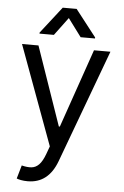

<svg xmlns="http://www.w3.org/2000/svg" viewBox="-63 -808 683 1057"><g transform="rotate(5 278.5 -279.5)"><path d="M130.7 204.5Q109.4 204.5 92.7 201.2Q76 197.8 69.6 194.6L90.9 120.7Q121.4 128.6 144.9 126.4Q168.3 124.3 186.6 105.6Q204.9 87 220.2 45.5L235.8 2.8L34.1 -545.5H125L275.6 -110.8H281.2L431.8 -545.5H522.7L291.2 79.5Q244.7 204.5 130.7 204.5ZM352.3 -610.8 278.4 -710.2 204.5 -610.8H125V-616.5L240.1 -764.2H316.8L431.8 -616.5V-610.8Z"/></g></svg>

Font: Inter Alia
Style: Regular
Weight: 400
Designer: Rasmus Andersson (Latin, Greek, Cyrillic etc.) and Evan from Shavian.info (Shavian, old style figures)
Foundry: Shavian.info
Version: Version 0.001;git-37ab20767